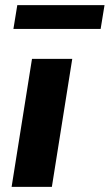

<svg xmlns="http://www.w3.org/2000/svg" viewBox="-20 -724 425 744"><path d="M25 0 104 -496H260L181 0ZM32 -612 47 -704H385L370 -612Z"/></svg>

Font: Nunito Sans 10pt ExtraBold
Style: Italic
Weight: 800
Italic angle: -9°
Designer: Vernon Adams
Foundry: Vernon Adams
Version: Version 3.101;gftools[0.9.27]